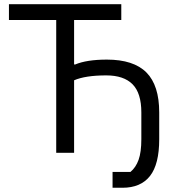

<svg xmlns="http://www.w3.org/2000/svg" viewBox="-20 -718 826 902"><path d="M508.8 89.8V164.1H555.2Q641.1 164.1 684.6 108.9Q728 53.7 728 -64V-189.9Q728 -316.9 668 -377.4Q607.9 -438 481.9 -438Q387.7 -438 333 -415H328.1V-624H549.8V-698.2H22V-624H244.1V0H328.1V-340.8Q381.3 -363.8 479 -363.8Q561.5 -363.8 602.8 -322Q644 -280.3 644 -189.9V-64Q644 -3.4 631.1 32.7Q618.2 68.8 592.8 89.8Z"/></svg>

Font: Plexus Sans
Style: Regular
Weight: 400
Version: Version 2.001;PS 002.001;hotconv 1.0.70;makeotf.lib2.5.58329